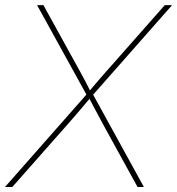

<svg xmlns="http://www.w3.org/2000/svg" viewBox="-37 -748 708 768"><path d="M-17.1 0 315.4 -377.4 313 -361.8 111.3 -727.5H136.7L262.2 -500Q273.4 -480 284.2 -460.2Q294.9 -440.4 305.7 -420.2Q316.4 -399.9 326.7 -378.9H316.4Q334 -399.9 351.3 -420.2Q368.7 -440.4 386.2 -460.2Q403.8 -480 421.4 -500L622.1 -727.5H651.4L328.1 -360.8L331.1 -377.4L538.6 0H513.2L379.9 -242.2Q369.6 -261.7 359.1 -281Q348.6 -300.3 338.1 -320.1Q327.6 -339.8 317.4 -359.9H327.1Q310.1 -339.8 293.5 -320.1Q276.9 -300.3 260 -281Q243.2 -261.7 226.1 -242.2L12.2 0Z"/></svg>

Font: Inter 18pt Thin
Style: Italic
Weight: 250
Italic angle: -9.3988°
Version: Version 4.001;git-66647c0bb